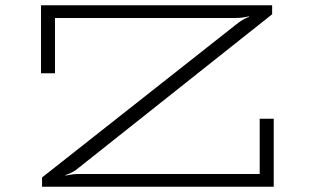

<svg xmlns="http://www.w3.org/2000/svg" viewBox="-20 -706 1183 726"><path d="M139 -35 880 -619Q892 -628 904 -634.5Q916 -641 922 -642L921 -644Q919 -644 905 -641Q891 -638 871 -638H188V-429H135V-686H1009V-652L268 -64Q251 -52 228 -44V-42Q233 -43 246.5 -45.5Q260 -48 274 -48H962V-257H1015V0H139Z"/></svg>

Font: BioRhyme Expanded Light
Style: Regular
Weight: 300
Width: 7
Designer: Aoife Mooney
Foundry: Aoife Mooney Type
Version: Version 1.001